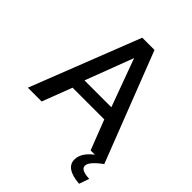

<svg xmlns="http://www.w3.org/2000/svg" viewBox="-249 -845 1173 1173"><g transform="rotate(45 337.5 -258.0)"><path d="M666 129 643 194Q518 184 518 109Q518 52 586 0H549L474 -193H200L126 0H7L285 -710H391L667 0Q590 56 590 91Q590 126 666 129ZM220 -276H452L338 -587Z"/></g></svg>

Font: Raleway-v4020 SemiBold
Style: Regular
Weight: 600
Designer: Matt McInerney, Pablo Impallari, Rodrigo Fuenzalida
Foundry: Matt McInerney, Pablo Impallari, Rodrigo Fuenzalida
Version: Version 4.020;PS 004.020;hotconv 1.0.88;makeotf.lib2.5.64775